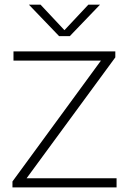

<svg xmlns="http://www.w3.org/2000/svg" viewBox="-20 -820 564 840"><path d="M34.5 0V-26L430.5 -567L436 -555H39V-595H484.5V-569L87.5 -28L82 -40H490V0ZM238.5 -662 106.5 -799.5H157.5L270.5 -679H253.5L366.5 -799.5H417.5L285.5 -662Z"/></svg>

Font: Encode Sans SC SemiExpanded ExtraLight
Style: Regular
Weight: 250
Width: 6
Designer: Multiple Designers
Foundry: Impallari Type
Version: Version 3.002